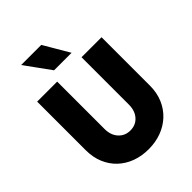

<svg xmlns="http://www.w3.org/2000/svg" viewBox="-257 -1041 1187 1187"><g transform="rotate(-45 336.5 -447.0)"><path d="M618 -258Q618 -258 618 -258Q618 -258 618 -258Q618 -195 596.5 -144.5Q575 -94 536.5 -58Q498 -22 446.5 -3Q395 16 335 16Q274 16 223 -3Q172 -22 134.5 -57.5Q97 -93 76 -143Q55 -193 55 -256Q55 -361 55 -468Q55 -575 55 -680Q99 -680 143 -680Q187 -680 230 -680Q230 -577 230 -473Q230 -369 230 -266Q230 -212 260 -179Q290 -146 337 -146Q384 -146 413.5 -179Q443 -212 443 -266Q443 -369 443 -473Q443 -577 443 -680Q487 -680 531 -680Q575 -680 618 -680Q618 -576 618 -469Q618 -362 618 -258ZM419 -743Q382 -743 343 -743Q304 -743 266 -743Q236 -784 205.5 -826.5Q175 -869 145 -910Q189 -910 233.5 -910Q278 -910 321 -910Q345 -869 370 -826.5Q395 -784 419 -743Z"/></g></svg>

Font: Tilt Warp
Style: Regular
Weight: 400
Designer: Andy Clymer
Foundry: Andy Clymer
Version: Version 1.000